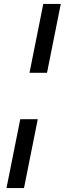

<svg xmlns="http://www.w3.org/2000/svg" viewBox="-20 -762 339 976"><path d="M200 -742H289L219 -392H130ZM83 -156H172L102 194H13Z"/></svg>

Font: Montserrat Alternates Medium
Style: Italic
Weight: 500
Italic angle: -11.3°
Designer: Julieta Ulanovsky
Foundry: Julieta Ulanovsky
Version: Version 7.200